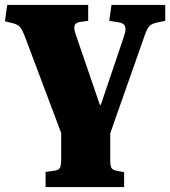

<svg xmlns="http://www.w3.org/2000/svg" viewBox="-21 -537 687 775"><path d="M163 218V157L199 152Q215 150 220.5 141Q226 132 226 105V0L80 -388Q69 -417 60 -427.5Q51 -438 32 -443L-1 -451L8 -517H335V-453L300 -448Q284 -445 280 -434Q276 -423 285 -397L382 -114H386L480 -392Q489 -419 483.5 -431.5Q478 -444 457 -447L420 -453L429 -517H646V-453L613 -446Q593 -442 583 -432.5Q573 -423 563 -394L424 1V110Q424 133 429 141Q434 149 448 152L480 158V218Z"/></svg>

Font: Literata 36pt ExtraBold
Style: Regular
Weight: 800
Designer: Latin by Veronika Burian and Jose Scaglione. Greek by Irene Vlachou. Cyrillic by Vera Evstafieva.
Foundry: TypeTogether
Version: Version 3.002